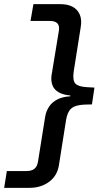

<svg xmlns="http://www.w3.org/2000/svg" viewBox="-73 -725 516 925"><path d="M-53 180 -40 99H55Q79 99 92.5 88.5Q106 78 110 54L145 -165Q150 -191 164 -212Q178 -233 203.5 -246Q229 -259 265 -261L266 -265Q231 -268 209.5 -280.5Q188 -293 180 -313.5Q172 -334 175 -360L211 -579Q214 -602 203 -613Q192 -624 168 -624H74L88 -705H219Q253 -705 276.5 -692.5Q300 -680 311 -655.5Q322 -631 316 -595L282 -380Q276 -337 290.5 -322Q305 -307 347 -305L382 -303L370 -222L333 -221Q289 -219 270 -202Q251 -185 245 -145L211 70Q203 122 163.5 151Q124 180 69 180Z"/></svg>

Font: Nunito Sans 7pt SemiExpanded Medium
Style: Italic
Weight: 500
Width: 6
Italic angle: -9°
Designer: Vernon Adams
Foundry: Vernon Adams
Version: Version 3.101;gftools[0.9.27]